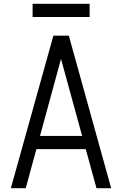

<svg xmlns="http://www.w3.org/2000/svg" viewBox="-20 -987 640 1007"><path d="M37 0 260 -800H341L563 0H486L300 -678L115 0ZM134 -205 152 -274H448L466 -205ZM151 -898V-967H450V-898Z"/></svg>

Font: Victor Mono
Style: Regular
Weight: 400
Monospace: yes
Designer: Rune Bjørnerås
Version: Version 1.561;gftools[0.9.30]